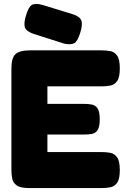

<svg xmlns="http://www.w3.org/2000/svg" viewBox="-20 -947 643 976"><path d="M129 9Q84 9 65 -4.5Q46 -18 42 -39.5Q38 -61 38 -83V-600Q38 -652 58.5 -671.5Q79 -691 132 -691H498Q521 -691 541.5 -687Q562 -683 575.5 -664Q589 -645 589 -599Q589 -554 575.5 -535Q562 -516 541 -512Q520 -508 497 -508H221V-419H406Q429 -419 447 -415.5Q465 -412 476 -396Q487 -380 487 -340Q487 -302 476 -285.5Q465 -269 446 -266Q427 -263 404 -263H221V-174H498Q521 -174 541.5 -170Q562 -166 575.5 -147Q589 -128 589 -82Q589 -37 575.5 -18Q562 1 541 5Q520 9 497 9ZM307 -725 150 -775Q113 -788 106.5 -808Q100 -828 112 -868Q125 -912 142 -922Q159 -932 196 -922L349 -875Q386 -863 393.5 -842.5Q401 -822 388 -781Q375 -738 358.5 -728Q342 -718 307 -725Z"/></svg>

Font: Fredoka
Style: Bold
Weight: 700
Designer: Ben Nathan
Foundry: Milena B. Brandão, Ben Nathan
Version: Version 2.001